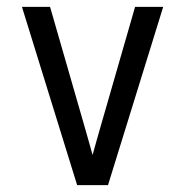

<svg xmlns="http://www.w3.org/2000/svg" viewBox="-20 -540 540 560"><path d="M205 0 44 -520H126L226 -173Q232 -152 238 -131Q244 -110 250 -88Q256 -110 262 -131Q268 -152 274 -173L374 -520H456L295 0Z"/></svg>

Font: Iosevka www.saffi
Style: Regular
Weight: 400
Monospace: yes
Designer: Belleve Invis
Foundry: Belleve Invis
Version: Version 22.0.2; ttfautohint (v1.8.3)